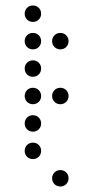

<svg xmlns="http://www.w3.org/2000/svg" viewBox="-20 -700 340 700"><path d="M100 -620C117 -620 130 -633 130 -650C130 -667 117 -680 100 -680C83 -680 70 -667 70 -650C70 -633 83 -620 100 -620ZM100 -520C117 -520 130 -533 130 -550C130 -567 117 -580 100 -580C83 -580 70 -567 70 -550C70 -533 83 -520 100 -520ZM200 -520C217 -520 230 -533 230 -550C230 -567 217 -580 200 -580C183 -580 170 -567 170 -550C170 -533 183 -520 200 -520ZM100 -420C117 -420 130 -433 130 -450C130 -467 117 -480 100 -480C83 -480 70 -467 70 -450C70 -433 83 -420 100 -420ZM100 -320C117 -320 130 -333 130 -350C130 -367 117 -380 100 -380C83 -380 70 -367 70 -350C70 -333 83 -320 100 -320ZM200 -320C217 -320 230 -333 230 -350C230 -367 217 -380 200 -380C183 -380 170 -367 170 -350C170 -333 183 -320 200 -320ZM100 -220C117 -220 130 -233 130 -250C130 -267 117 -280 100 -280C83 -280 70 -267 70 -250C70 -233 83 -220 100 -220ZM100 -120C117 -120 130 -133 130 -150C130 -167 117 -180 100 -180C83 -180 70 -167 70 -150C70 -133 83 -120 100 -120ZM200 -20C217 -20 230 -33 230 -50C230 -67 217 -80 200 -80C183 -80 170 -67 170 -50C170 -33 183 -20 200 -20Z"/></svg>

Font: TINY 5x3 60
Style: Regular
Weight: 150
Designer: Jack Halten Fahnestock
Foundry: Velvetyne Type Foundry
Version: Version 1.002;hotconv 1.0.109;makeotfexe 2.5.65596